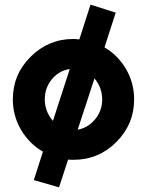

<svg xmlns="http://www.w3.org/2000/svg" viewBox="-20 -677 631 823"><path d="M476 -623 428 -474Q486 -440 520.5 -380.5Q555 -321 555 -251Q555 -145 479 -68.5Q403 8 295 8Q280 8 272 7L233 126L125 95L164 -27Q105 -61 70 -121Q35 -181 35 -251Q35 -358 111.5 -434Q188 -510 295 -510Q304 -510 320 -508L368 -657ZM207 -159 279 -381Q234 -375 203 -338Q172 -301 172 -251Q172 -199 207 -159ZM385 -341 313 -121Q357 -129 387.5 -165.5Q418 -202 418 -251Q418 -301 385 -341Z"/></svg>

Font: LilGrotesk Bold
Style: Regular
Weight: 700
Designer: BSozoo
Foundry: BSozoo
Version: Version 1.001;PS 001.001;hotconv 1.0.70;makeotf.lib2.5.58329